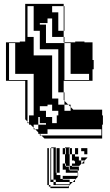

<svg xmlns="http://www.w3.org/2000/svg" viewBox="-20 -720 572 998"><path d="M315 -208V-196L335 -176H347V-164L361 -150H511V-120H515V-72H511V0H211L195 -16H187V-24H179V-32L163 -48H155V-56L139 -72H131V-80H123V-88L111 -100V-300H11V-500H83V-504H111V-700H311V-688H315V-656H311V-688H251V-656H283V-560H311V-528H315V-500H371V-504H419V-500H461V-408H467V-360H461V-300H311V-240H315V-208H311V-240H283V-464H187V-560H155V-688H123V-528H155V-432H251V-208H283V-176H315V-196L311 -200V-208ZM227 -600H187V-592H219V-496H315V-500H311V-528H251V-624H227ZM123 -304V-88L131 -80V-120H155V-336H59V-496H27V-304ZM443 -304V-336H347V-496H315V-304ZM347 -144V-164L335 -176H315V-144ZM227 -168H187V-144H219V-112H251V-80H275V-120H283V-144H251V-176H227ZM179 -72H155V-56L163 -48H179V-72H219V-80H179ZM227 -24H187L195 -16H507V-48H227ZM315 -624V-656H311V-624ZM315 -592H311V-624H315ZM315 -560H311V-592H315ZM187 -80V-112H179V-80ZM242 66H234V82H242ZM274 66V50H270V66ZM242 82H234V98H242ZM242 98H234V114H242ZM342 142H354V146H342ZM274 146H270V162H274ZM242 178H234V194H242ZM386 194H384V178H322V162H306V130H318V142H322V146H338V162H342V166H384V178H386ZM370 226H358L370 214V210H306V194H384V200L370 214ZM242 210H234V226H242ZM242 242V250H334L338 246V242H258V226H234V242ZM342 70V50H338V70ZM338 82V70H322V82ZM402 50H434V82H418V66H402ZM274 98H270V114H274ZM242 114H234V130H242ZM418 130H404L418 116V114H402V98H434V100L418 116ZM242 130H234V146H242ZM306 50H318V82H342V142H322V130H318V82H306ZM242 146H234V162H242ZM342 70H322V50H318V46H342V50H354V82H370V50H386V82H370V94H390V114H402V130H404L390 144V166H384V162H342V146H386V148L390 144V142H354V130H370V118H366V114H354V82H342ZM242 162H234V178H242ZM242 194H234V210H242ZM242 66V50H246V214H258V226H270V238H342V226H270V214H258V166H270V178H274V162H270V166H258V142H270V146H274V130H270V142H258V118H270V130H274V114H270V118H258V94H270V98H274V82H270V94H258V70H270V82H274V66H270V70H258V50H246V46H270V50H290V178H274V190H294V210H306V214H342V226H358L338 246V258H242V250H234V242H226V50H234V66Z"/></svg>

Font: Rubik Broken Fax
Style: Regular
Weight: 400
Designer: Hubert and Fischer, NaN
Foundry: Hubert and Fischer, NaN
Version: Version 2.201